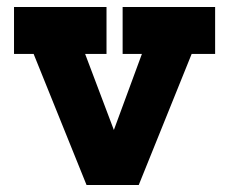

<svg xmlns="http://www.w3.org/2000/svg" viewBox="-20 -526 654 548"><path d="M594 -506V-372H527L376 2H227L76 -372H20V-506H284V-372H223L305 -155L385 -372H330V-506Z"/></svg>

Font: Arvo
Style: Bold
Weight: 700
Designer: Anton Koovit (Cyrillic Expansion: Cyreal)
Foundry: Anton Koovit, Yassin Baggar
Version: Version 3.000